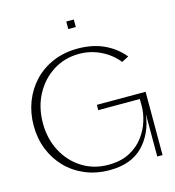

<svg xmlns="http://www.w3.org/2000/svg" viewBox="-125 -974 987 1084"><g transform="rotate(-15 368.5 -432.0)"><path d="M383 5Q305 5 240.5 -22Q176 -49 129.5 -97Q83 -145 57.5 -209Q32 -273 32 -348Q32 -422 57 -487Q82 -552 128.5 -601Q175 -650 240 -677.5Q305 -705 384 -705Q470 -705 536.5 -674.5Q603 -644 649 -588L608 -567Q568 -617 509 -645.5Q450 -674 384 -674Q299 -674 231.5 -631Q164 -588 125 -514.5Q86 -441 86 -348Q86 -257 124.5 -184Q163 -111 230.5 -68.5Q298 -26 383 -26Q456 -26 507 -52.5Q558 -79 589.5 -121Q621 -163 635.5 -209.5Q650 -256 650 -296V-339H407V-370H692V0H661V-248Q646 -135 577 -65Q508 5 383 5ZM362 -825V-869H406V-825Z"/></g></svg>

Font: Panamera Light
Style: Regular
Weight: 300
Designer: Bastien Sozeau
Foundry: NBR — Bastien Sozeau
Version: Version 3.002; ttfautohint (v1.8.4.7-5d5b);gftools[0.9.33]